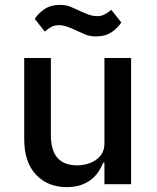

<svg xmlns="http://www.w3.org/2000/svg" viewBox="-20 -753 640 785"><path d="M407 -88H402Q394 -68 381.5 -49.5Q369 -31 351 -17.5Q333 -4 309 4Q285 12 253 12Q175 12 127 -39Q79 -90 79 -184V-516H188V-200Q188 -77 295 -77Q316 -77 336 -82.5Q356 -88 372 -99Q388 -110 397.5 -126.5Q407 -143 407 -166V-516H516V0H407ZM373 -604Q348 -604 330 -611.5Q312 -619 295 -627Q272 -638 254.5 -644Q237 -650 221 -650Q204 -650 191 -643.5Q178 -637 163 -624L122 -676Q137 -699 162.5 -716Q188 -733 225 -733Q250 -733 268 -725.5Q286 -718 303 -710Q326 -699 343.5 -693Q361 -687 377 -687Q394 -687 407 -693.5Q420 -700 435 -713L476 -661Q461 -638 435.5 -621Q410 -604 373 -604Z"/></svg>

Font: IBM Plex Mono Medium
Style: Regular
Weight: 500
Monospace: yes
Designer: Mike Abbink, Paul van der Laan, Pieter van Rosmalen
Foundry: Bold Monday
Version: Version 2.3